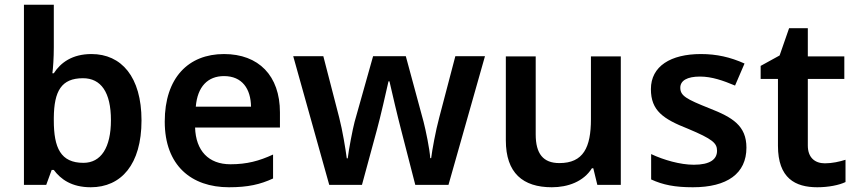

<svg xmlns="http://www.w3.org/2000/svg" viewBox="-20 -780 3615 810"><path d="M207 -580V-760H81V0H175L198 -63H207C236 -24 282 10 363 10C491 10 577 -86 577 -272C577 -456 492 -552 366 -552C285 -552 236 -516 207 -471H201C204 -493 207 -537 207 -580ZM330 -450C406 -450 448 -391 448 -273C448 -157 406 -93 332 -93C236 -93 207 -156 207 -272V-283C208 -396 239 -450 330 -450Z M925 -552C775 -552 675 -452 675 -267C675 -82 787 10 946 10C1026 10 1078 -2 1132 -27V-128C1073 -101 1022 -87 952 -87C860 -87 806 -144 803 -242H1161V-306C1161 -461 1071 -552 925 -552ZM925 -459C1002 -459 1038 -405 1039 -330H806C813 -415 857 -459 925 -459Z M1672 -233 1732 0H1872L2026 -543H1901L1833 -284C1818 -229 1803 -146 1799 -113H1795C1793 -150 1776 -231 1767 -266L1692 -543H1554L1476 -266C1468 -236 1451 -148 1447 -112H1443C1438 -150 1425 -230 1411 -284L1344 -543H1217L1369 0H1507L1570 -232C1584 -282 1611 -401 1619 -437H1623C1631 -401 1659 -282 1672 -233Z M2599 -542H2473V-277C2473 -158 2441 -92 2340 -92C2271 -92 2240 -132 2240 -213V-542H2114V-188C2114 -50 2186 10 2308 10C2376 10 2442 -14 2477 -70H2483L2500 0H2599Z M3129 -157C3129 -250 3070 -285 2973 -323C2875 -362 2850 -376 2850 -410C2850 -440 2879 -457 2933 -457C2983 -457 3031 -440 3081 -419L3121 -512C3061 -539 3003 -552 2937 -552C2810 -552 2726 -501 2726 -404C2726 -313 2778 -278 2882 -237C2987 -193 3005 -176 3005 -144C3005 -108 2976 -85 2907 -85C2850 -85 2780 -105 2727 -130V-23C2777 0 2827 10 2903 10C3048 10 3129 -48 3129 -157Z M3460 -91C3418 -91 3388 -115 3388 -166V-447H3542V-542H3388V-661H3309L3269 -546L3189 -502V-447H3262V-165C3262 -28 3335 10 3428 10C3475 10 3520 1 3547 -12V-106C3522 -98 3491 -91 3460 -91Z"/></svg>

Font: Noto Sans Bamum SemiBold
Style: Regular
Weight: 600
Designer: Monotype Design Team
Foundry: Monotype Imaging Inc.
Version: Version 2.002